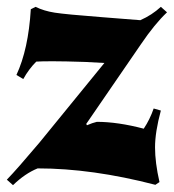

<svg xmlns="http://www.w3.org/2000/svg" viewBox="-35 -525 508 561"><path d="M435 -202Q418 -139 418 -94.5Q418 -50 431 7L419 15Q234 -33 75 -33Q38 -18 3 16L-15 0Q15 -31 80 -108L270 -341L214 -344Q153 -346 119.5 -346Q86 -346 71 -345Q49 -323 33 -294L13 -306Q48 -381 55 -498L69 -505Q93 -493 125 -488Q157 -483 261 -475L375 -466Q409 -481 435 -505L453 -489Q417 -455 377 -396L217 -163L219 -159Q235 -166 248 -169Q309 -169 385 -149Q403 -176 414 -208Z"/></svg>

Font: Almendra
Style: Bold
Weight: 700
Designer: Ana Sanfelippo
Foundry: Ana Sanfelippo
Version: Version 1.004